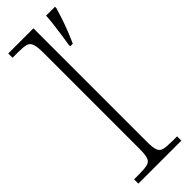

<svg xmlns="http://www.w3.org/2000/svg" viewBox="-256 -776 793 793"><g transform="rotate(-45 140.5 -380.0)"><path d="M8 0V-25H35Q68 -25 85 -29Q102 -33 107.5 -48.5Q113 -64 113 -98V-659Q113 -695 107 -711Q101 -727 86 -731Q71 -735 43 -735H8V-760H155V-98Q155 -64 160.5 -48.5Q166 -33 182.5 -29Q199 -25 233 -25H259V0ZM210 -609Q214 -633 218 -660.5Q222 -688 225 -714Q228 -740 229 -760H281V-752Q275 -731 266 -704Q257 -677 246 -649.5Q235 -622 225 -600H210Z"/></g></svg>

Font: Noto Serif Hentaigana ExtraLight
Style: Regular
Weight: 200
Designer: Kazuhiro Yamada
Foundry: nipponia
Version: Version 1.000